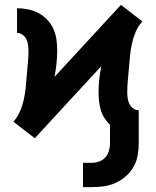

<svg xmlns="http://www.w3.org/2000/svg" viewBox="-20 -554 640 789"><path d="M321 215V115H357Q373 115 388 109.5Q403 104 413 92.5Q423 81 427.5 66Q432 51 432 36V-41Q419 -54 409 -69.5Q399 -85 394 -102.5Q389 -120 387 -138Q385 -156 385 -175Q385 -202 388 -229Q391 -256 396 -282L123 14L79 -20L35 -54Q52 -73 62 -96Q72 -119 77.5 -143.5Q83 -168 85.5 -193.5Q88 -219 90 -244Q92 -269 94.5 -294Q97 -319 97 -344Q97 -356 95.5 -368.5Q94 -381 88.5 -392.5Q83 -404 72.5 -411.5Q62 -419 50 -419V-520Q73 -520 95.5 -515.5Q118 -511 138 -500.5Q158 -490 174 -473Q190 -456 199.5 -435Q209 -414 212 -391Q215 -368 215 -345Q215 -318 212 -291Q209 -264 204 -238L477 -534L521 -500L565 -466Q548 -447 538 -424Q528 -401 522.5 -376.5Q517 -352 514.5 -326.5Q512 -301 510 -276Q508 -251 505.5 -226Q503 -201 503 -176Q503 -164 504.5 -151.5Q506 -139 511.5 -127.5Q517 -116 527.5 -108.5Q538 -101 550 -101V36Q550 61 545.5 85.5Q541 110 528.5 132Q516 154 497 170.5Q478 187 455 197.5Q432 208 407.5 211.5Q383 215 357 215Z"/></svg>

Font: Iosevka SS04 Extended
Style: Bold
Weight: 700
Width: 7
Monospace: yes
Designer: Belleve Invis
Foundry: Belleve Invis
Version: Version 19.0.0; ttfautohint (v1.8.4)